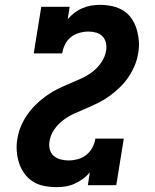

<svg xmlns="http://www.w3.org/2000/svg" viewBox="-20 -763 640 791"><path d="M213 8Q187 8 161.5 3Q136 -2 115.5 -15Q95 -28 80.5 -48Q66 -68 58.5 -91.5Q51 -115 49 -141Q47 -167 52 -193Q56 -219 66.5 -243.5Q77 -268 92.5 -290.5Q108 -313 127.5 -332Q147 -351 169 -367Q191 -383 215 -395Q239 -407 264 -417.5Q289 -428 313.5 -439Q338 -450 360 -466.5Q382 -483 397.5 -506Q413 -529 417 -554Q420 -570 416.5 -586Q413 -602 402.5 -613Q392 -624 376.5 -628.5Q361 -633 344 -633Q326 -633 306.5 -627.5Q287 -622 271.5 -609.5Q256 -597 247.5 -579Q239 -561 236 -543H119L150 -735H267L259 -684Q271 -698 286.5 -710Q302 -722 320 -729.5Q338 -737 356 -740Q374 -743 392 -743Q418 -743 443 -737.5Q468 -732 488.5 -719Q509 -706 522.5 -686Q536 -666 543 -642.5Q550 -619 552 -593.5Q554 -568 549 -542Q545 -517 534.5 -492Q524 -467 509 -445Q494 -423 474 -403.5Q454 -384 432 -368Q410 -352 386 -340Q362 -328 337.5 -317.5Q313 -307 288 -296Q263 -285 241 -268.5Q219 -252 203.5 -229.5Q188 -207 184 -181Q181 -164 185 -148Q189 -132 200.5 -121.5Q212 -111 228.5 -106.5Q245 -102 262 -102Q281 -102 300 -107Q319 -112 335 -124.5Q351 -137 360.5 -155Q370 -173 373 -192H490L459 0H342L350 -53Q338 -38 321.5 -26Q305 -14 287 -6Q269 2 250 5Q231 8 213 8Z"/></svg>

Font: Iosevka HT Extrabold Extended
Style: Italic
Weight: 800
Width: 7
Italic angle: -9°
Monospace: yes
Designer: Belleve Invis
Foundry: Belleve Invis
Version: Version 32.3.0; ttfautohint (v1.8.4)